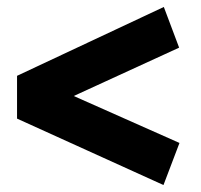

<svg xmlns="http://www.w3.org/2000/svg" viewBox="-20 -635 577 552"><path d="M450 -103 29 -294V-417L451 -615L495 -498L192 -359L496 -224Z"/></svg>

Font: Bitter ExtraBold
Style: Regular
Weight: 800
Designer: Sol Matas, and Bitter project Authors
Foundry: Sol Matas
Version: Version 2.001